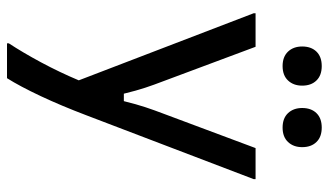

<svg xmlns="http://www.w3.org/2000/svg" viewBox="-204 -514 884 515"><g transform="rotate(90 237.5 -256.0)"><path d="M95.8 166.7V161.7Q120 125 146.7 75.4Q173.3 25.8 195 -25.8L15 -495V-500H105L198.3 -250Q206.7 -228.3 214.6 -204.6Q222.5 -180.8 230.8 -146.7H250.8Q259.2 -180.8 267.1 -204.6Q275 -228.3 283.3 -250L376.7 -500H460V-495L288.3 -45Q263.3 20.8 237.1 76.7Q210.8 132.5 189.2 166.7ZM156.7 -572.5Q131.7 -572.5 117.9 -587.1Q104.2 -601.7 104.2 -625Q104.2 -649.2 117.9 -663.3Q131.7 -677.5 156.7 -677.5Q181.7 -677.5 195.4 -663.3Q209.2 -649.2 209.2 -625Q209.2 -601.7 195.4 -587.1Q181.7 -572.5 156.7 -572.5ZM321.7 -572.5Q296.7 -572.5 282.9 -587.1Q269.2 -601.7 269.2 -625Q269.2 -649.2 282.9 -663.3Q296.7 -677.5 321.7 -677.5Q346.7 -677.5 360.4 -663.3Q374.2 -649.2 374.2 -625Q374.2 -601.7 360.4 -587.1Q346.7 -572.5 321.7 -572.5Z"/></g></svg>

Font: Familjen Grotesk GF
Style: Regular
Weight: 400
Designer: Anders Wikstroem, Jonas Baeckman, Matilda Gysing, Kristian Moeller
Foundry: Familjen STHLM AB
Version: Version 2.000; Beta; Release 4; Build 6